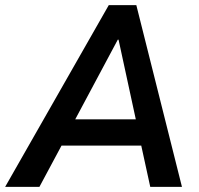

<svg xmlns="http://www.w3.org/2000/svg" viewBox="-53 -725 772 745"><path d="M-33 0 369 -705H476L653 0H530L487 -197L528 -160H148L205 -196L100 0ZM404 -571 224 -234 206 -262H502L480 -234L407 -571Z"/></svg>

Font: Nunito Sans 10pt SemiCondensed
Style: Bold Italic
Weight: 700
Width: 4
Italic angle: -9°
Designer: Vernon Adams
Foundry: Vernon Adams
Version: Version 3.101;gftools[0.9.27]